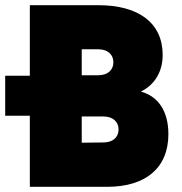

<svg xmlns="http://www.w3.org/2000/svg" viewBox="-59 -720 700 740"><path d="M56 0H354C504 0 590 -74 590 -203C590 -289 553 -348 484 -367C539 -394 568 -446 568 -508C568 -631 476 -700 320 -700H56V-428H-39V-274H56ZM340 -171 256 -170V-271H340C377 -271 398 -250 398 -221C398 -192 377 -171 340 -171ZM320 -430H256V-530H320C357 -530 378 -509 378 -480C378 -451 357 -430 320 -430Z"/></svg>

Font: Finlandica Black
Style: Regular
Weight: 900
Designer: Niklas Ekholm, Juho Hiilivirta, Jaakko Suomalainen
Foundry: Helsinki Type Studio
Version: Version 2.000;Glyphs 3.2 (3202)